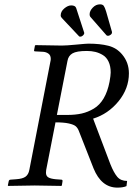

<svg xmlns="http://www.w3.org/2000/svg" viewBox="-20 -855 614 885"><path d="M380.9 -620.1Q333 -620.1 314 -608.9Q294.9 -597.7 291 -574.2L242.2 -325.2H290Q327.6 -325.2 356.7 -331.8Q385.7 -338.4 412.6 -354.5Q439.5 -370.6 457.8 -401.6Q476.1 -432.6 484.9 -478Q490.2 -507.8 490.2 -521Q490.2 -549.8 480.7 -570.3Q471.2 -590.8 454.3 -601.1Q437.5 -611.3 419.7 -615.7Q401.9 -620.1 380.9 -620.1ZM387.2 -653.8Q441.9 -653.8 479.7 -644Q517.6 -634.3 543 -604Q574.2 -566.9 574.2 -517.1Q574.2 -446.8 526.4 -388.2Q478.5 -329.6 409.2 -308.1L488.8 -98.1Q504.4 -59.1 520.5 -40Q536.6 -21 565.9 -21L563 2.9Q547.4 9.8 521 9.8Q447.3 9.8 411.1 -79.1L342.8 -252.9Q337.4 -266.1 328.6 -273.4Q319.8 -280.8 297.1 -285.9Q274.4 -291 235.8 -291L192.9 -71.8Q191.9 -66.9 191.9 -59.1Q191.9 -44.4 202.1 -37.8Q212.4 -31.2 236.8 -28.8L262.2 -26.9Q269.5 -26.9 268.1 -19L265.1 0L262.2 2Q172.4 0 140.1 0Q107.9 0 18.1 2L16.1 0L20 -19Q21.5 -26.9 28.8 -26.9L54.2 -28.8Q84.5 -30.8 97.9 -40.8Q111.3 -50.8 115.2 -71.8L212.9 -574.2Q213.9 -577.1 213.9 -584Q213.9 -600.1 203.4 -607.7Q192.9 -615.2 179.2 -616.2L142.1 -618.2Q135.7 -618.2 137.2 -624L141.1 -645L144 -647Q233.9 -645 265.1 -645Q286.1 -645 331.5 -649.4Q377 -653.8 387.2 -653.8ZM259.8 -784.2Q259.8 -802.2 276.4 -816.2Q293 -830.1 308.1 -830.1Q327.1 -830.1 331.1 -817.9L368.2 -704.1V-702.1Q368.2 -696.8 362.3 -691.4Q356.4 -686 350.1 -686Q345.2 -686 344.2 -688L265.1 -772Q259.8 -777.3 259.8 -784.2ZM478 -689.9Q475.1 -689.9 471.2 -691.9L396 -777.8Q393.1 -782.2 393.1 -789.1Q393.1 -804.7 407.5 -819.8Q421.9 -835 440.9 -835Q453.1 -835 458.3 -827.9Q463.4 -820.8 469.2 -801.8L496.1 -708V-705.1Q496.1 -699.2 489.7 -694.6Q483.4 -689.9 478 -689.9Z"/></svg>

Font: Common Serif Medium
Style: Italic
Weight: 500
Italic angle: -12°
Designer: Philipp H. Poll, Khaled Hosny
Foundry: Stefan Peev, Context Ltd.
Version: Version 1.026